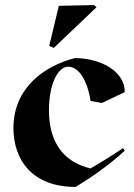

<svg xmlns="http://www.w3.org/2000/svg" viewBox="-20 -723 527 757"><path d="M337 -325 382 -317 472 -360C472 -445 372 -494 275 -494C155 -463 33 -377 33 -218C33 -96 104 14 278 14C350 -29 419 -80 472 -129L465 -139C422 -110 380 -84 337 -59C229 -84 173 -164 173 -288C173 -393 209 -460 249 -460C286 -460 323 -416 337 -325ZM192 -534 360 -694V-695L351 -703L212 -700L174 -542Z"/></svg>

Font: Mazius Display
Style: Bold
Weight: 700
Designer: Alberto Casagrande & Collletttivo
Foundry: Collletttivo
Version: Version 2.000;Glyphs 3.2 (3221)